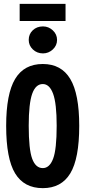

<svg xmlns="http://www.w3.org/2000/svg" viewBox="-20 -964 440 996"><path d="M202 12Q105 12 58.5 -64.5Q12 -141 12 -311Q12 -477 58.5 -554.5Q105 -632 202 -632Q298 -632 344.5 -554.5Q391 -477 391 -311Q391 -141 344.5 -64.5Q298 12 202 12ZM202 -92Q237 -92 255.5 -140.5Q274 -189 274 -312Q274 -427 255.5 -477.5Q237 -528 202 -528Q165 -528 147 -477.5Q129 -427 129 -312Q129 -189 147 -140.5Q165 -92 202 -92ZM203 -687Q172 -687 150.5 -707.5Q129 -728 129 -757Q129 -787 150 -807Q171 -827 203 -827Q232 -827 254 -806.5Q276 -786 276 -757Q276 -728 254 -707.5Q232 -687 203 -687ZM82 -855V-944H320V-855Z"/></svg>

Font: Inconsolata Condensed Black
Style: Regular
Weight: 900
Width: 3
Monospace: yes
Designer: Raph Levien, Cyreal, Brenton Simpson
Foundry: Raph Levien, Cyreal, Google
Version: Version 3.001; ttfautohint (v1.8.2.53-6de2)